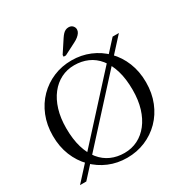

<svg xmlns="http://www.w3.org/2000/svg" viewBox="-206 -1077 1196 1248"><g transform="rotate(-30 391.5 -453.0)"><path d="M391 -684Q337 -684 291.5 -661Q246 -638 212.5 -595Q179 -552 160.5 -491.5Q142 -431 142 -355Q142 -272 160.5 -210Q179 -148 212.5 -107Q246 -66 291.5 -46Q337 -26 391 -26Q446 -26 491.5 -49Q537 -72 570.5 -115Q604 -158 622.5 -218.5Q641 -279 641 -355Q641 -438 622.5 -500Q604 -562 570.5 -603Q537 -644 491.5 -664Q446 -684 391 -684ZM391 10Q318 10 255 -16.5Q192 -43 144 -91.5Q96 -140 69 -207Q42 -274 42 -355Q42 -436 69 -503Q96 -570 144 -618.5Q192 -667 255 -693.5Q318 -720 391 -720Q464 -720 527.5 -693.5Q591 -667 639 -618.5Q687 -570 714 -503Q741 -436 741 -355Q741 -274 714 -207Q687 -140 639 -91.5Q591 -43 527.5 -16.5Q464 10 391 10ZM35 10 701 -720H748L82 10ZM421 -872 360 -779V-766H377L465 -811Q483 -820 496 -830.5Q509 -841 516.5 -852.5Q524 -864 524 -877Q524 -892 513 -904Q502 -916 482 -916Q470 -916 459.5 -911Q449 -906 440 -896.5Q431 -887 421 -872Z"/></g></svg>

Font: Roboto Serif 144pt
Style: Regular
Weight: 400
Version: Version 1.008